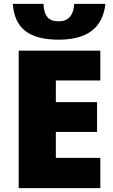

<svg xmlns="http://www.w3.org/2000/svg" viewBox="-20 -977 589 997"><path d="M501 0H77.1V-713.9H501V-559.1H270V-446.8H483.9V-292H270V-157.2H501ZM285.6 -771Q168.9 -771 111.1 -816.4Q53.2 -861.8 46.4 -957H205.6Q208 -909.2 226.6 -887.7Q245.1 -866.2 285.6 -866.2Q358.9 -866.2 365.7 -957H527.3Q507.3 -771 285.6 -771Z"/></svg>

Font: OpenSansExtrabold
Style: Regular
Weight: 800
Foundry: Ascender Corporation
Version: Version 1.10